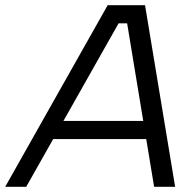

<svg xmlns="http://www.w3.org/2000/svg" viewBox="-61 -720 753 740"><path d="M429 -630H396L40 0H-41L354 -700H498L614 0H533ZM135 -254H542L529 -184H121Z"/></svg>

Font: Albert Sans
Style: Italic
Weight: 400
Italic angle: -11.25°
Designer: Andreas Rasmussen
Foundry: a.Foundry
Version: Version 1.025